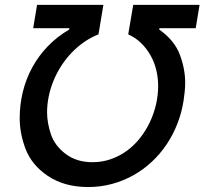

<svg xmlns="http://www.w3.org/2000/svg" viewBox="-20 -747 828 777"><path d="M259.6 -627.1 261 -632.8H114.3L130 -727.3H398.4L378.6 -608Q348 -595.9 320.5 -576.9Q293 -557.9 269.9 -533.7Q246.8 -509.6 228.3 -481Q209.9 -452.4 197.1 -421.5Q184.3 -390.6 177.4 -357.8Q170.5 -324.9 170.5 -292.3Q170.5 -271 174.4 -249.1Q178.3 -227.3 185.7 -204.5Q201 -158 245.4 -124.3Q289.8 -90.6 353.7 -90.6Q394.2 -90.6 429.5 -103.2Q464.8 -115.8 494.5 -137.6Q524.1 -159.4 547.4 -189.3Q570.7 -219.1 586.8 -253.4Q603 -287.6 611.5 -324.9Q620 -362.2 620 -399.5Q620 -431.5 612.6 -462.9Q605.1 -494.3 589.8 -521.8Q574.6 -549.4 552 -571.7Q529.5 -594.1 498.9 -608L519.2 -727.3H787.6L772 -632.8H625.4L624.3 -627.5Q686.1 -583.8 707.7 -525.9Q729.4 -468.4 729.4 -411.9Q729.4 -394.9 727.6 -377.1Q725.9 -359.4 723 -340.2Q715.6 -291.9 698.2 -247.2Q680.8 -202.4 654.8 -163.5Q628.9 -124.6 594.8 -92.7Q560.7 -60.7 520.2 -38Q479.8 -15.3 433.6 -2.7Q387.4 9.9 336.6 9.9Q240.8 9.9 174 -34.8Q140.6 -57.2 118.3 -84.5Q95.9 -111.9 83.5 -144.2Q59.7 -207 59.7 -268.5Q59.7 -323.9 72.6 -376.2Q85.6 -428.6 111 -475Q136.4 -521.3 173.7 -560Q210.9 -598.7 259.6 -627.1Z"/></svg>

Font: Inter P Medium
Style: Italic
Weight: 500
Italic angle: 9.39999°
Designer: Rasmus Andersson
Foundry: rsms
Version: Version 3.018;git-588b23468